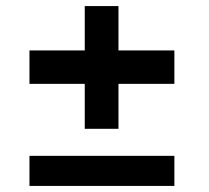

<svg xmlns="http://www.w3.org/2000/svg" viewBox="-20 -612 687 632"><path d="M259 -188V-336H77V-446H259V-592H370V-446H554V-336H370V-188ZM77 0V-99H554V0Z"/></svg>

Font: Hubot Sans Condensed ExtraLight SemiBold
Style: Regular
Weight: 600
Version: Version 2.000